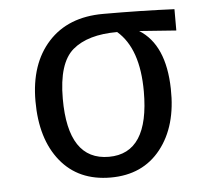

<svg xmlns="http://www.w3.org/2000/svg" viewBox="-44 -579 688 637"><g transform="rotate(-5 300.0 -260.5)"><path d="M559 -527V-456L436 -465Q521 -412 524 -265Q527 -141 467 -65Q407 11 300 11Q193 11 133 -63Q73 -137 73 -263Q73 -387 139 -459.5Q205 -532 322 -532Q449 -532 559 -527ZM300 -58Q434 -58 434 -264Q434 -407 363 -468Q265 -468 214.5 -425Q164 -382 164 -263Q164 -58 300 -58Z"/></g></svg>

Font: Fira Mono
Style: Regular
Weight: 400
Designer: Carrois Corporate & Edenspiekermann AG
Foundry: Carrois Corporate GbR & Edenspiekermann AG
Version: Version 3.206;PS 003.206;hotconv 1.0.70;makeotf.lib2.5.58329